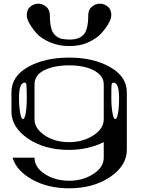

<svg xmlns="http://www.w3.org/2000/svg" viewBox="-20 -812 790 1040"><path d="M625 -281.2Q625 -364.3 594.7 -364.3Q585.9 -364.3 584 -350.6Q583 -341.8 583 -281.2Q583 -234.4 589.8 -198.2Q595.7 -167 604.5 -167Q613.3 -167 619.1 -198.2Q625 -228.5 625 -281.2ZM123 -351.6Q122.1 -364.3 113.3 -364.3Q83 -364.3 83 -281.2Q83 -234.4 89.8 -198.2Q95.7 -167 104.5 -167Q113.3 -167 119.1 -198.2Q125 -228.5 125 -281.2Q125 -334 123 -351.6ZM542 -167V-354.5Q542 -402.3 488.3 -430.7Q436.5 -458 354.5 -458Q272.5 -458 219.7 -431.6Q167 -405.3 167 -354.5V-167Q167 -116.2 221.7 -79.1Q276.4 -42 354.5 -42Q429.7 -42 486.3 -79.1Q542 -115.2 542 -167ZM667 0Q667 85.9 575.2 147.5Q484.4 208 354.5 208Q240.2 208 155.3 161.1Q69.3 113.3 47.9 42H167Q167 93.8 221.7 129.9Q278.3 167 354.5 167Q429.7 167 486.3 129.9Q542 93.8 542 42V-42Q456.1 0 354.5 0Q222.7 0 132.8 -60.5Q42 -122.1 42 -208V-312.5Q42 -398.4 131.8 -449.2Q221.7 -500 354.5 -500Q487.3 -500 577.1 -448.2Q667 -396.5 667 -312.5ZM583 -729.5Q583 -711.9 568.4 -685.5Q553.7 -659.2 528.3 -630.9Q503.9 -603.5 456.1 -582Q413.1 -562.5 356.4 -562.5Q297.9 -562.5 252.9 -582Q203.1 -603.5 178.7 -630.9Q155.3 -657.2 138.7 -686.5Q125 -710.9 125 -729.5Q125 -759.8 143.6 -775.4Q163.1 -792 187.5 -792Q210.9 -792 230.5 -775.4Q250 -758.8 250 -729.5Q250 -687.5 257.8 -658.2Q264.6 -632.8 282.2 -618.2Q298.8 -604.5 315.4 -601.6Q336.9 -597.7 357.4 -597.7Q408.2 -597.7 432.6 -624Q458 -651.4 458 -729.5Q458 -758.8 477.5 -775.4Q497.1 -792 520.5 -792Q544.9 -792 564.5 -775.4Q583 -759.8 583 -729.5Z"/></svg>

Font: okolaksMetalik
Style: bold
Weight: 700
Width: 7
Version: Version 0.6